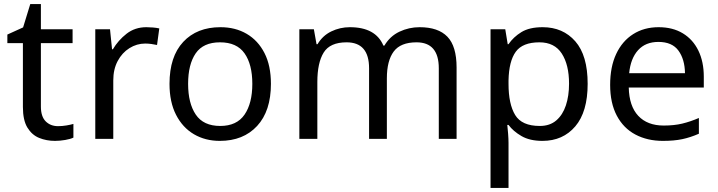

<svg xmlns="http://www.w3.org/2000/svg" viewBox="-20 -679 3513 939"><path d="M264 -62Q284 -62 305 -65.5Q326 -69 339 -73V-6Q325 1 299 5.5Q273 10 249 10Q207 10 171.5 -4.5Q136 -19 114 -55Q92 -91 92 -156V-468H16V-510L93 -545L128 -659H180V-536H335V-468H180V-158Q180 -109 203.5 -85.5Q227 -62 264 -62Z M696 -546Q711 -546 728.5 -544.5Q746 -543 759 -540L748 -459Q735 -462 719.5 -464Q704 -466 690 -466Q649 -466 613 -443.5Q577 -421 555.5 -380.5Q534 -340 534 -286V0H446V-536H518L528 -438H532Q558 -482 599 -514Q640 -546 696 -546Z M1305 -269Q1305 -136 1237.5 -63Q1170 10 1055 10Q984 10 928.5 -22.5Q873 -55 841 -117.5Q809 -180 809 -269Q809 -402 876 -474Q943 -546 1058 -546Q1131 -546 1186.5 -513.5Q1242 -481 1273.5 -419.5Q1305 -358 1305 -269ZM900 -269Q900 -174 937.5 -118.5Q975 -63 1057 -63Q1138 -63 1176 -118.5Q1214 -174 1214 -269Q1214 -364 1176 -418Q1138 -472 1056 -472Q974 -472 937 -418Q900 -364 900 -269Z M2032 -546Q2123 -546 2168 -499.5Q2213 -453 2213 -349V0H2126V-345Q2126 -472 2017 -472Q1939 -472 1905.5 -427Q1872 -382 1872 -296V0H1785V-345Q1785 -472 1675 -472Q1594 -472 1563 -422Q1532 -372 1532 -278V0H1444V-536H1515L1528 -463H1533Q1558 -505 1600.5 -525.5Q1643 -546 1691 -546Q1817 -546 1855 -456H1860Q1887 -502 1933.5 -524Q1980 -546 2032 -546Z M2634 -546Q2733 -546 2793.5 -477Q2854 -408 2854 -269Q2854 -132 2793.5 -61Q2733 10 2633 10Q2571 10 2530.5 -13.5Q2490 -37 2467 -68H2461Q2463 -51 2465 -25Q2467 1 2467 20V240H2379V-536H2451L2463 -463H2467Q2491 -498 2530 -522Q2569 -546 2634 -546ZM2618 -472Q2536 -472 2502.5 -426Q2469 -380 2467 -286V-269Q2467 -170 2499.5 -116.5Q2532 -63 2620 -63Q2669 -63 2700.5 -90Q2732 -117 2747.5 -163.5Q2763 -210 2763 -270Q2763 -362 2727.5 -417Q2692 -472 2618 -472Z M3201 -546Q3270 -546 3319.5 -516Q3369 -486 3395.5 -431.5Q3422 -377 3422 -304V-251H3055Q3057 -160 3101.5 -112.5Q3146 -65 3226 -65Q3277 -65 3316.5 -74.5Q3356 -84 3398 -102V-25Q3357 -7 3317 1.5Q3277 10 3222 10Q3146 10 3087.5 -21Q3029 -52 2996.5 -113.5Q2964 -175 2964 -264Q2964 -352 2993.5 -415Q3023 -478 3076.5 -512Q3130 -546 3201 -546ZM3200 -474Q3137 -474 3100.5 -433.5Q3064 -393 3057 -321H3330Q3329 -389 3298 -431.5Q3267 -474 3200 -474Z"/></svg>

Font: Noto Sans Avestan
Style: Regular
Weight: 400
Designer: Monotype Design Team
Foundry: Monotype Imaging Inc.
Version: Version 2.003; ttfautohint (v1.8.4.7-5d5b)